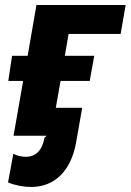

<svg xmlns="http://www.w3.org/2000/svg" viewBox="-20 -540 520 764"><path d="M33 72 12 186C41 198 75 204 104 204C198 204 263 139 283 26L307 -111H202L221 -218H337L355 -318H238L253 -405H460L480 -520H125L90 -318H28L13 -218H72L34 0H166L157 8C148 58 123 84 82 84C66 84 49 80 33 72Z"/></svg>

Font: Fixel Display
Style: Bold Italic
Weight: 700
Italic angle: -10°
Designer: AlfaBravo + MacPaw
Foundry: Kyrylo Tkachov, Marchela Mozhyna, Serhii Makarenko, Maria Weinstein, Zakhar Kryvoshyya
Version: Version 1.210;Glyphs 3.2 (3217)